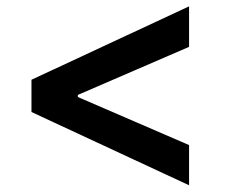

<svg xmlns="http://www.w3.org/2000/svg" viewBox="-20 -583 698 590"><path d="M76.7 -238.8V-337.9L561 -563.5V-439L215.3 -289.6L219.2 -296.4V-280.3L215.3 -286.6L561 -137.2V-13.7Z"/></svg>

Font: Inter 24pt SemiBold
Style: Regular
Weight: 600
Designer: Rasmus Andersson
Foundry: rsms
Version: Version 4.001;git-66647c0bb